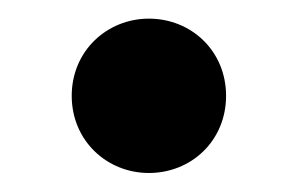

<svg xmlns="http://www.w3.org/2000/svg" viewBox="-20 -177 316 204"><path d="M138.2 6.8C183.1 6.8 220.2 -27.3 220.2 -75.2C220.2 -123 183.1 -157.2 138.2 -157.2C93.8 -157.2 56.2 -123 56.2 -75.2C56.2 -27.3 93.8 6.8 138.2 6.8Z"/></svg>

Font: Faust Sans Bold
Style: Regular
Weight: 700
Designer: Andreas Faust
Version: Version 1.003;Glyphs 3.1.2 (3151)